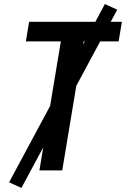

<svg xmlns="http://www.w3.org/2000/svg" viewBox="-20 -843 623 950"><path d="M175 0H288L394 -638H567L583 -735H124L108 -638H281ZM86 87 560 -795 499 -823 25 59Z"/></svg>

Font: Iosevka Sparkle SmBdObl
Style: Regular
Weight: 600
Italic angle: -9°
Designer: Belleve Invis
Foundry: Belleve Invis
Version: Version 4.5.0; ttfautohint (v1.8.3)